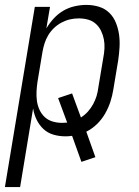

<svg xmlns="http://www.w3.org/2000/svg" viewBox="-46 -548 566 783"><path d="M-26 215 96 -520H158L143 -432Q156 -454 173.5 -473Q191 -492 212.5 -504.5Q234 -517 258.5 -522.5Q283 -528 306 -528Q333 -528 357.5 -520.5Q382 -513 399.5 -496Q417 -479 426.5 -455.5Q436 -432 439.5 -407Q443 -382 441.5 -355.5Q440 -329 436 -302L416 -182Q412 -157 404 -132.5Q396 -108 382.5 -84.5Q369 -61 349.5 -42Q330 -23 306 -11L343 93L286 112L248 6Q241 7 234.5 7.5Q228 8 221 8Q195 8 171.5 1Q148 -6 131 -22Q114 -38 103.5 -59.5Q93 -81 89 -106L36 215ZM207 -47Q212 -47 217.5 -47.5Q223 -48 228 -48L191 -148L248 -167L284 -69Q300 -79 312.5 -93Q325 -107 334 -123.5Q343 -140 348 -157Q353 -174 355 -191L375 -311Q379 -331 380 -350.5Q381 -370 377.5 -388Q374 -406 366 -422.5Q358 -439 344.5 -451Q331 -463 313 -468Q295 -473 275 -473Q257 -473 239.5 -469Q222 -465 205 -456Q188 -447 174 -433.5Q160 -420 150.5 -404Q141 -388 135.5 -370.5Q130 -353 127 -335L107 -215Q104 -195 103 -175.5Q102 -156 104.5 -137Q107 -118 115 -100.5Q123 -83 136.5 -70.5Q150 -58 168.5 -52.5Q187 -47 207 -47Z"/></svg>

Font: Iosevka SS18 Light
Style: Italic
Weight: 300
Italic angle: -9°
Monospace: yes
Designer: Belleve Invis
Foundry: Belleve Invis
Version: Version 25.1.1; ttfautohint (v1.8.4)